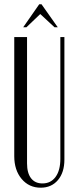

<svg xmlns="http://www.w3.org/2000/svg" viewBox="-20 -873 361 901"><path d="M88.9 -745.1 164.1 -853H174.8L251 -745.1H235.8L168.9 -807.1L104 -745.1ZM46.9 -699.2H106.9V-106Q106.9 -61 125.7 -36.6Q144.5 -12.2 179.2 -12.2Q218.3 -12.2 240.7 -42.7Q263.2 -73.2 263.2 -127.9V-699.2H282.2V-124Q282.2 -64 252 -28.1Q221.7 7.8 170.9 7.8Q116.2 7.8 81.5 -33.4Q46.9 -74.7 46.9 -140.1Z"/></svg>

Font: Moniqa Narrow Heading
Style: Regular
Weight: 400
Width: 4
Designer: Rajesh Rajput
Foundry: Rajesh Rajput
Version: Version 1.000